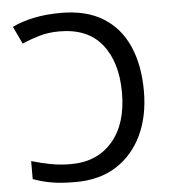

<svg xmlns="http://www.w3.org/2000/svg" viewBox="-52 -772 737 830"><g transform="rotate(-5 316.0 -357.0)"><path d="M243 10Q184 10 141.5 3Q99 -4 59 -19V-97Q100 -85 141.5 -77Q183 -69 229 -69Q344 -69 410 -146Q476 -223 476 -357Q476 -490 414 -567.5Q352 -645 229 -645Q181 -645 140.5 -633Q100 -621 67 -606L31 -682Q72 -702 125 -713Q178 -724 243 -724Q353 -724 425.5 -679Q498 -634 534.5 -551.5Q571 -469 571 -356Q571 -248 532 -165.5Q493 -83 420 -36.5Q347 10 243 10Z"/></g></svg>

Font: Go Noto Kurrent-Regular
Style: Regular
Weight: 400
Designer: Monotype Design Team
Foundry: Monotype Imaging Inc.
Version: Version 2.012; ttfautohint (v1.8.4.7-5d5b)